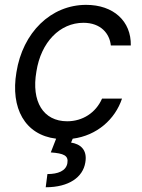

<svg xmlns="http://www.w3.org/2000/svg" viewBox="-20 -573 598 806"><path d="M330.3 -477.3C403.4 -477.3 440.3 -431.8 445.3 -382.1H529.1C531.2 -484.4 456 -552.6 341.6 -552.6C193.2 -552.6 75.3 -436.1 49 -269.9C23.4 -119 84.5 -6.7 215.6 9.2L193.2 66.8C247.2 71 268.5 79.5 262.8 112.2C257.1 144.9 223 157.7 179 157.7L171.9 213.1C269.9 213.1 328.1 170.5 338.1 109.4C348 54 315.3 31.2 278.4 25.6L285.2 9.2C387.1 -3.9 463.4 -72.4 492.2 -159.1H408.4C382.1 -99.4 326.7 -63.9 262.1 -63.9C161.9 -63.9 110.8 -146.3 132.8 -272.7C152 -396.3 231.5 -477.3 330.3 -477.3Z"/></svg>

Font: Riot Sans 2.0
Style: Italic
Weight: 400
Italic angle: -9.39999°
Designer: Rasmus Andersson
Foundry: rsms
Version: Version 3.006;hotconv 1.0.109;makeotfexe 2.5.65596